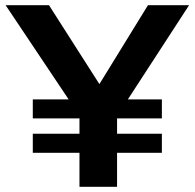

<svg xmlns="http://www.w3.org/2000/svg" viewBox="-20 -720 750 740"><path d="M286.3 0V-131.1H106.4V-204.5H286.3V-263.7H106.4V-337H244.5L1.6 -700H168.8L363.1 -395.9L550.3 -700H708.8L472.8 -337H603.9V-263.7H431.2V-204.5H603.9V-131.1H431.2V0Z"/></svg>

Font: Red Hat Display
Style: Regular
Weight: 300
Designer: Pentagram, MCKL
Foundry: Pentagram, MCKL
Version: Version 1.023